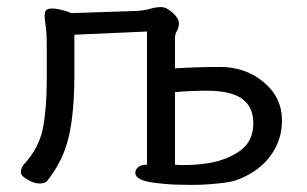

<svg xmlns="http://www.w3.org/2000/svg" viewBox="-20 -506 866 542"><path d="M392 -41H395V-417L190 -408V-297Q190 -190 174.5 -121.5Q159 -53 113 5Q107 12 91.5 12Q76 12 58 1Q39 -9 39 -19.5Q39 -30 45 -39Q90 -87 101 -143.5Q112 -200 112 -280V-383Q112 -412 109 -432.5Q106 -453 106 -461Q106 -471 109 -476Q114 -482 127 -482Q145 -482 177 -471Q178 -470 179.5 -469.5Q181 -469 182 -469L362 -475Q387 -476 403.5 -481Q420 -486 435 -486Q450 -486 467.5 -470Q485 -454 485 -441Q485 -428 479.5 -419Q474 -410 474 -399V-313Q535 -317 602 -317Q673 -317 724.5 -274Q776 -231 776 -166Q776 -121 755 -84Q734 -47 697 -22Q659 2 626 8Q573 16 520 16L470 15Q407 11 386 4Q362 -4 362 -18Q362 -28 370.5 -34.5Q379 -41 392 -41ZM695 -158Q695 -224 631 -242Q604 -250 563.5 -250Q523 -250 474 -246V-41L494 -40Q566 -40 610 -56Q654 -72 674.5 -96Q695 -120 695 -158Z"/></svg>

Font: Moon Stars Kai
Style: Bold
Weight: 700
Designer: GuiWonder
Version: Version 1.101